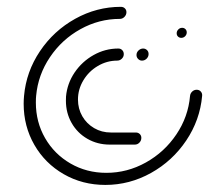

<svg xmlns="http://www.w3.org/2000/svg" viewBox="-20 -538 614 559"><path d="M377.4 -377.8Q377.4 -385.6 383.3 -391.1Q389.3 -396.7 396.7 -396.7Q403.3 -396.7 408 -392.2Q412.6 -387.8 412.6 -380.7Q412.6 -373 406.9 -367.2Q401.1 -361.5 393.3 -361.5Q387 -361.5 382.2 -366.3Q377.4 -371.1 377.4 -377.8ZM391.5 -136.7Q391.5 -128.5 385.9 -122.8Q380.4 -117 372.6 -117H299.6Q263.7 -117 234.4 -133.9Q205.2 -150.7 188.5 -180Q171.9 -209.3 171.9 -244.8Q171.9 -253 172.2 -257Q175.6 -294.8 197.2 -326.9Q218.9 -358.9 252.6 -377.8Q286.3 -396.7 324.4 -396.7Q331.5 -396.7 335.9 -392Q340.4 -387.4 340.4 -380.4Q340.4 -372.6 334.6 -367Q328.9 -361.5 321.1 -361.5Q291.1 -361.5 264.8 -345.9Q238.5 -330.4 222.8 -304.3Q207 -278.1 207 -248.1Q207 -221.5 219.6 -199.6Q232.2 -177.8 254.1 -165Q275.9 -152.2 303 -152.2H375.6Q382.2 -152.2 386.9 -147.8Q391.5 -143.3 391.5 -136.7ZM510.4 -457Q515.9 -457 519.8 -453.3Q523.7 -449.6 523.7 -443.7Q523.7 -437.4 519.1 -432.6Q514.4 -427.8 507.8 -427.8Q502.2 -427.8 498.3 -431.5Q494.4 -435.2 494.4 -441.1Q494.4 -447.4 499.1 -452.2Q503.7 -457 510.4 -457ZM552.6 -276.7Q560 -276.7 564.6 -271.5Q569.3 -266.3 568.5 -258.9Q562.2 -188.5 522.2 -128.9Q482.2 -69.3 419.6 -34.4Q357 0.4 286.7 0.4Q220 0.4 165.6 -30.9Q111.1 -62.2 80 -116.3Q48.9 -170.4 48.9 -235.9Q48.9 -247.4 50 -258.9Q56.3 -329.3 96.3 -388.9Q136.3 -448.5 198.9 -483.3Q261.5 -518.1 331.9 -518.1Q338.9 -518.1 343.5 -513.7Q348.1 -509.3 348.1 -502.6Q348.1 -494.8 342.4 -488.9Q336.7 -483 328.9 -483Q268.1 -483 214.1 -453Q160 -423 125.4 -371.5Q90.7 -320 85.2 -258.9Q84.4 -252.2 84.4 -239.3Q84.4 -182.6 111.3 -135.9Q138.1 -89.3 185.2 -62Q232.2 -34.8 289.6 -34.8Q350.7 -34.8 404.8 -65Q458.9 -95.2 493.5 -146.7Q528.1 -198.1 533.3 -258.9Q534.1 -266.3 539.6 -271.5Q545.2 -276.7 552.6 -276.7Z"/></svg>

Font: 26F Galaxy Sans Light
Style: Italic
Weight: 300
Italic angle: -5°
Designer: C₂₉H₂₅N₃O₅
Version: Version 1.200